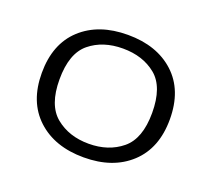

<svg xmlns="http://www.w3.org/2000/svg" viewBox="-90 -587 786 713"><g transform="rotate(20 303.0 -230.0)"><path d="M50 -230Q50 -345 119 -408.5Q188 -472 303 -472Q418 -472 487 -408.5Q556 -345 556 -230Q556 -116 487 -52Q418 12 303 12Q188 12 119 -52Q50 -116 50 -230ZM486 -230Q486 -333 434 -375.5Q382 -418 303 -418Q224 -418 172 -375.5Q120 -333 120 -230Q120 -128 172.5 -85Q225 -42 303 -42Q381 -42 433.5 -85Q486 -128 486 -230Z"/></g></svg>

Font: Krub
Style: Regular
Weight: 400
Designer: Ekaluck Peanpanawate
Foundry: Cadson Demak Co.,Ltd.
Version: Version 1.000; ttfautohint (v1.6)